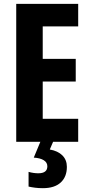

<svg xmlns="http://www.w3.org/2000/svg" viewBox="-20 -734 467 994"><path d="M384.8 0H64V-713.9H384.8V-597.2H201.2V-429.2H372.1V-312H201.2V-119.1H384.8ZM326.2 129.9Q326.2 181.6 294.2 210.9Q262.2 240.2 202.1 240.2Q180.2 240.2 161.6 237.8Q143.1 235.4 127.9 231.9V155.8Q141.6 159.7 154.3 161.4Q167 163.1 178.2 163.1Q225.1 163.1 225.1 127Q225.1 106.9 206.5 95.5Q188 84 154.8 82L189 0H254.9L237.8 40Q279.8 47.4 303 70.6Q326.2 93.8 326.2 129.9Z"/></svg>

Font: Open Sans Condensed
Style: Bold
Weight: 700
Width: 3
Designer: Monotype Design Team
Foundry: Monotype Imaging Inc.
Version: Version 3.003; ttfautohint (v1.8.4)